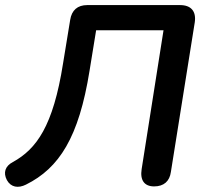

<svg xmlns="http://www.w3.org/2000/svg" viewBox="-33 -725 802 755"><path d="M573 8C611 8 634 -12 639 -49L733 -638C739 -681 718 -705 675 -705H310C272 -705 249 -685 243 -647L215 -476C176 -228 110 -139 18 -88C-13 -72 -21 -46 -6 -17C10 12 39 16 69 1C200 -64 277 -185 319 -446L345 -606H610L524 -60C517 -16 535 8 573 8Z"/></svg>

Font: SN Pro Semibold
Style: Italic
Weight: 600
Italic angle: -9°
Designer: Tobias Whetton
Foundry: Supernotes
Version: Version 1.001;Glyphs 3.2 (3249)